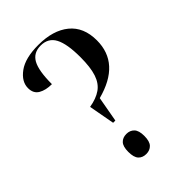

<svg xmlns="http://www.w3.org/2000/svg" viewBox="-216 -815 914 914"><g transform="rotate(-45 240.5 -358.5)"><path d="M184 -341Q232 -349 262 -370Q292 -391 305.5 -432Q319 -473 319 -541Q319 -630 297 -672Q275 -714 224 -714Q175 -714 153.5 -675Q132 -636 132 -546Q91 -546 64.5 -561.5Q38 -577 38 -613Q38 -657 84 -690.5Q130 -724 218 -724Q317 -724 374 -677.5Q431 -631 431 -542Q431 -387 246 -338L223 -210H208ZM215 7Q190 7 175.5 -8.5Q161 -24 161 -61Q161 -97 175.5 -112.5Q190 -128 215 -128Q239 -128 254 -112.5Q269 -97 269 -61Q269 -24 254 -8.5Q239 7 215 7Z"/></g></svg>

Font: Noto Serif Display SemiCondensed Medium
Style: Regular
Weight: 500
Width: 4
Designer: Monotype Design Team
Foundry: Monotype Imaging Inc.
Version: Version 2.009